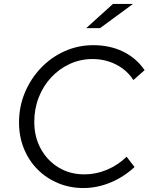

<svg xmlns="http://www.w3.org/2000/svg" viewBox="-20 -938 753 969"><path d="M401 11Q332 11 272.5 -14Q213 -39 169 -83.5Q125 -128 100.5 -188.5Q76 -249 76 -320Q76 -400 105.5 -470.5Q135 -541 186.5 -595Q238 -649 306 -679.5Q374 -710 451 -710Q534 -710 600.5 -678Q667 -646 710 -584L653 -534Q621 -584 566.5 -612Q512 -640 447 -640Q386 -640 332.5 -615.5Q279 -591 238.5 -547.5Q198 -504 175.5 -446.5Q153 -389 153 -323Q153 -247 186 -187Q219 -127 276 -92.5Q333 -58 406 -58Q465 -58 520.5 -81.5Q576 -105 619 -147L659 -95Q604 -44 537 -16.5Q470 11 401 11ZM415 -796 550 -918H651L485 -796Z"/></svg>

Font: Red Hat Text
Style: Italic
Weight: 400
Italic angle: -12°
Designer: Pentagram, MCKL
Foundry: Pentagram, MCKL
Version: Version 1.023